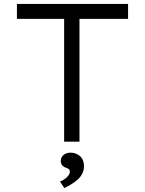

<svg xmlns="http://www.w3.org/2000/svg" viewBox="-20 -720 736 976"><path d="M306 0V-624H66V-700H631V-624H384V0ZM307 236 285 203Q300 197 311 188.5Q322 180 328.5 171Q335 162 335 153Q335 143 329 139Q323 135 314 132Q304 129 296.5 120.5Q289 112 289 97Q289 79 303.5 67.5Q318 56 339 56Q367 56 387 74Q407 92 407 125Q407 145 398.5 162Q390 179 375.5 192Q361 205 343.5 216Q326 227 307 236Z"/></svg>

Font: Lexend Giga Light
Style: Regular
Weight: 300
Version: Version 1.007